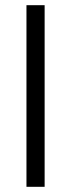

<svg xmlns="http://www.w3.org/2000/svg" viewBox="-20 -720 274 740"><path d="M82 0V-700H152V0Z"/></svg>

Font: Host Grotesk Light
Style: Regular
Weight: 300
Designer: Doukan Karapınar
Foundry: Element Type
Version: Version 1.003